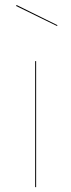

<svg xmlns="http://www.w3.org/2000/svg" viewBox="-20 -768 293 788"><path d="M47.9 -747.5 46 -743.4 214.1 -661.2 215.8 -664.6ZM128.3 -517.2H124.3V0H128.3Z"/></svg>

Font: Fira Sans Four
Style: Regular
Weight: 100
Designer: Carrois Corporate & Edenspiekermann AG
Foundry: Carrois Corporate GbR & Edenspiekermann AG
Version: Version 4.203;PS 004.203;hotconv 1.0.88;makeotf.lib2.5.64775